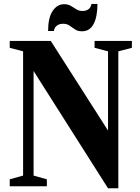

<svg xmlns="http://www.w3.org/2000/svg" viewBox="-20 -976 735 1006"><path d="M546 10.5 156 -604V-56L225.5 -36.5V0H31V-36.5L101 -56V-707L31 -725.5V-761.5H246L546 -292V-707L475.5 -725.5V-761.5H671V-725.5L600 -707V10.5ZM409.5 -812Q387.5 -812 373 -822Q358.5 -832 344.5 -841.8Q330.5 -851.5 310.5 -851.5Q290 -851.5 277.2 -841Q264.5 -830.5 262.5 -813.5H232Q232 -883 255.8 -918.5Q279.5 -954 316 -954Q336.5 -954 351.2 -945.2Q366 -936.5 379.8 -927.5Q393.5 -918.5 412 -918.5Q452 -918.5 459.5 -955.5H490.5Q490.5 -887.5 470.2 -849.8Q450 -812 409.5 -812Z"/></svg>

Font: Libre Caslon Condensed
Style: Bold
Weight: 700
Designer: Pablo Impallari, Rodrigo Fuenzalida, Katja Schimmel, Ertekin Erdin
Foundry: Pablo Impallari, Rodrigo Fuenzalida
Version: Version 2.000; ttfautohint (v1.8.4.7-5d5b);gftools[0.9.33]